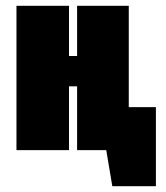

<svg xmlns="http://www.w3.org/2000/svg" viewBox="-20 -520 574 665"><path d="M327 -149V0H348L369 125H520V-149ZM247 -326H219V-500H37V0H219V-221H247V0H426V-500H247Z"/></svg>

Font: Advent Pro Black
Style: Regular
Weight: 900
Version: Version 3.000